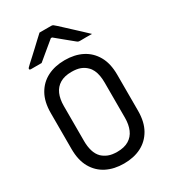

<svg xmlns="http://www.w3.org/2000/svg" viewBox="-229 -1059 1057 1191"><g transform="rotate(-30 300.0 -463.0)"><path d="M300 -720Q371 -720 424 -693Q477 -666 507.5 -612.5Q538 -559 538 -479V-221Q538 -141 507.5 -87.5Q477 -34 424 -7Q371 20 300 20Q230 20 176.5 -7Q123 -34 92.5 -87.5Q62 -141 62 -221V-479Q62 -559 92.5 -612.5Q123 -666 176.5 -693Q230 -720 300 -720ZM154 -224Q154 -186 163.5 -154Q173 -122 194 -101Q212 -84 237 -74Q262 -64 300 -64Q350 -64 382.5 -83.5Q415 -103 430.5 -139Q446 -175 446 -224V-476Q446 -502 442 -525Q438 -548 429 -567Q420 -586 406 -599Q388 -617 363 -626.5Q338 -636 300 -636Q250 -636 217.5 -616.5Q185 -597 169.5 -561.5Q154 -526 154 -476ZM251 -946Q261 -946 277 -946Q293 -946 309.5 -946Q326 -946 335 -946Q343 -946 348.5 -942.5Q354 -939 369 -925Q377 -918 395 -901Q413 -884 436.5 -862.5Q460 -841 484 -818.5Q508 -796 529 -776Q510 -777 488 -776.5Q466 -776 448 -776Q437 -776 432 -777.5Q427 -779 419 -786Q403 -799 367 -828.5Q331 -858 279 -901L332 -881Q316 -881 300 -881Q284 -881 268 -881L320 -902Q270 -860 233 -830Q196 -800 168 -776H92Q88 -776 85.5 -777Q83 -778 82 -779.5Q81 -781 81 -783Q81 -787 85 -791.5Q89 -796 104 -810Q117 -822 136.5 -839.5Q156 -857 177.5 -877.5Q199 -898 218.5 -916Q238 -934 251 -946Z"/></g></svg>

Font: Recursive Monospace
Style: Regular
Weight: 400
Version: Version 1.047